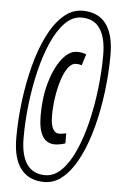

<svg xmlns="http://www.w3.org/2000/svg" viewBox="-52 -750 504 797"><g transform="rotate(5 199.5 -351.0)"><path d="M162.5 10Q132.2 10 107.9 -0.3Q83.6 -10.5 66.3 -31.9Q49.1 -53.2 40.2 -85.9Q31.4 -118.5 31.4 -163.6Q31.4 -237 41 -314.2Q50.5 -391.4 68.9 -462.5Q87.3 -533.6 114.9 -589.8Q142.6 -646 179.2 -679Q215.7 -712.1 260.7 -712.1Q290.9 -712.1 315.2 -701.8Q339.6 -691.6 356.5 -670.2Q373.4 -648.9 382.2 -616.2Q391 -583.6 391 -538.5Q391 -465.1 381.5 -387.9Q371.9 -310.6 353.5 -239.6Q335.1 -168.5 307.5 -112.3Q279.9 -56.1 243.6 -23Q207.4 10 162.5 10ZM193.3 -149.3Q159 -149.3 141.5 -177.7Q124 -206.1 124 -264.6Q124 -340.9 142.1 -403.1Q160.3 -465.3 189.7 -502.7Q219.1 -540 252 -540Q264.6 -540 274.3 -537.9Q284 -535.8 290.3 -532.9L275.6 -485.8Q269.9 -488.4 264.1 -489.2Q258.3 -490 250.9 -490Q233.9 -490 219.2 -470.3Q204.5 -450.7 193.9 -417.9Q183.2 -385.1 177.1 -345.3Q171.1 -305.5 171.1 -264.6Q171.1 -243.4 175.2 -227.6Q179.3 -211.8 187.3 -203.5Q195.2 -195.2 207.2 -195.2Q212.4 -195.2 222 -196.5Q231.5 -197.8 236.4 -199.5V-157.3Q227.9 -154.1 215.1 -151.7Q202.4 -149.3 193.3 -149.3ZM164 -18.5Q202.1 -18.5 233.3 -50.6Q264.6 -82.7 288.3 -136.6Q312 -190.6 328.2 -257.9Q344.3 -325.2 352.6 -397.2Q360.9 -469.2 360.9 -535.3Q360.9 -574.3 353.8 -602.3Q346.8 -630.3 333.4 -648.4Q320.1 -666.6 301.2 -675.1Q282.2 -683.5 258.4 -683.5Q220.4 -683.5 189.1 -651.5Q157.9 -619.4 134.2 -565.4Q110.5 -511.5 94.3 -444.2Q78.1 -376.9 69.8 -304.9Q61.6 -232.9 61.6 -166.7Q61.6 -127.7 68.6 -99.8Q75.7 -71.8 89 -53.6Q102.3 -35.5 121.3 -27Q140.2 -18.5 164 -18.5Z"/></g></svg>

Font: Georama
Style: Italic
Weight: 400
Width: 2
Italic angle: -9°
Designer: Jean-Baptiste Levee
Foundry: Production Type
Version: Version 1.000